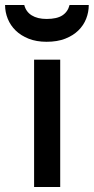

<svg xmlns="http://www.w3.org/2000/svg" viewBox="-60 -752 376 772"><path d="M77.1 0V-512.2H182.1V0ZM296.9 -731.9Q296.9 -703.1 286.4 -676.5Q275.9 -649.9 254.9 -629.4Q233.9 -608.9 202.1 -596.4Q170.4 -584 127.4 -584Q86.4 -584 55.2 -596.4Q23.9 -608.9 2.9 -629.4Q-18.1 -649.9 -28.8 -676.5Q-39.6 -703.1 -39.6 -731.9H37.6Q44.4 -704.6 67.6 -690.2Q90.8 -675.8 127.4 -675.8Q168.9 -675.8 190.9 -690.2Q212.9 -704.6 219.7 -731.9Z"/></svg>

Font: Lorenzo Sans Medium
Style: Regular
Weight: 500
Foundry: Intel Corporation
Version: Version 1.00; ttfautohint (v1.5)